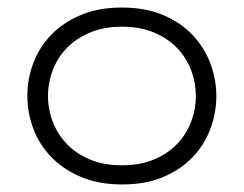

<svg xmlns="http://www.w3.org/2000/svg" viewBox="-20 -470 640 504"><path d="M51.8 -218.3Q51.8 -263.2 67.6 -304.9Q83.5 -346.7 114.7 -378.9Q146 -411.1 192.4 -430.7Q238.8 -450.2 299.8 -450.2Q362.3 -450.2 408.9 -430.2Q455.6 -410.2 486.3 -377.2Q517.1 -344.2 532.5 -302.7Q547.9 -261.2 547.9 -217.8Q547.9 -174.8 532.7 -133.1Q517.6 -91.3 486.8 -58.6Q456.1 -25.9 409.7 -5.9Q363.3 14.2 300.8 14.2Q239.3 14.2 192.9 -5.4Q146.5 -24.9 115 -57.4Q83.5 -89.8 67.6 -131.8Q51.8 -173.8 51.8 -218.3ZM106 -217.8Q106 -182.6 118.7 -149.9Q131.3 -117.2 155.8 -91.8Q180.2 -66.4 216.3 -51.3Q252.4 -36.1 299.8 -36.1Q348.1 -36.1 384.5 -51.5Q420.9 -66.9 445.3 -92.5Q469.7 -118.2 481.9 -150.9Q494.1 -183.6 494.1 -217.8Q494.1 -252.4 481.9 -285.2Q469.7 -317.9 445.3 -343.5Q420.9 -369.1 384.5 -384.5Q348.1 -399.9 299.8 -399.9Q252.9 -399.9 216.8 -384.8Q180.7 -369.6 156 -344.5Q131.3 -319.3 118.7 -286.4Q106 -253.4 106 -217.8Z"/></svg>

Font: Ethiopic Sadiss
Style: Regular
Weight: 400
Designer: abass alamnehe
Foundry: Senamirmir Project
Version: Version 5.100